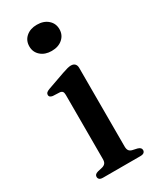

<svg xmlns="http://www.w3.org/2000/svg" viewBox="-181 -752 662 807"><g transform="rotate(-30 150.0 -348.0)"><path d="M211 -450V-68.5Q211 -55 216 -48.2Q221 -41.5 231 -39L253.5 -34Q262.5 -31.5 266.8 -27.2Q271 -23 271 -16.5Q271 -9 265.5 -4.5Q260 0 248 0H67Q55.5 0 50.2 -4.5Q45 -9 45 -16.5Q45 -22.5 49 -26.8Q53 -31 62 -33.5L85.5 -39Q95.5 -42 100.5 -48.5Q105.5 -55 105.5 -68.5V-379.5Q105.5 -390.5 101.8 -395.5Q98 -400.5 89.5 -401.5L55.5 -403Q47 -404.5 43.2 -408Q39.5 -411.5 39.5 -417Q39.5 -423.5 43.8 -427.8Q48 -432 59 -436L142.5 -465.5Q158.5 -471 168.2 -473.5Q178 -476 185 -476Q198 -476 204.5 -469Q211 -462 211 -450ZM147 -569Q115 -569 94.8 -586.8Q74.5 -604.5 74.5 -632.5Q74.5 -661 94.8 -678.5Q115 -696 147 -696Q180 -696 200.2 -678.2Q220.5 -660.5 220.5 -632.5Q220.5 -604.5 200.2 -586.8Q180 -569 147 -569Z"/></g></svg>

Font: Fraunces
Style: Regular
Weight: 400
Version: Version 1.000;[b76b70a41]